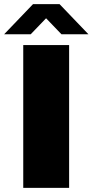

<svg xmlns="http://www.w3.org/2000/svg" viewBox="-28 -905 446 925"><path d="M305 -688V0H84V-688ZM259 -885 398 -740H268L194 -817L120 -740H-8L131 -885Z"/></svg>

Font: Archicoco
Style: Regular
Weight: 400
Designer: Hector Gatti
Foundry: Hector Gatti
Version: 1.002